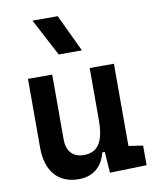

<svg xmlns="http://www.w3.org/2000/svg" viewBox="-89 -863 763 941"><g transform="rotate(-10 293.0 -392.5)"><path d="M227.5 9.8C296.4 9.8 345.7 -29.3 362.3 -99.6H375L382.3 4.9L565.4 0V-97.7L494.1 -108.4V-517.6H373.5V-258.8C373.5 -146 338.9 -102.5 271.5 -102.5C218.3 -102.5 187 -135.7 187 -195.3V-517.6H66.4V-175.8C66.4 -57.6 125 9.8 227.5 9.8ZM235.4 -609.4H351.1L263.2 -794.9H137.7Z"/></g></svg>

Font: Cascadia Mono SemiBold
Style: Regular
Weight: 600
Monospace: yes
Designer: Aaron Bell
Foundry: Saja Typeworks
Version: Version 2404.023